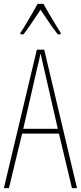

<svg xmlns="http://www.w3.org/2000/svg" viewBox="-20 -970 417 990"><path d="M351 0 284 -281H94L26 0H0L170 -714H208L377 0ZM208 -612Q202 -637 198 -655Q194 -673 189 -695Q185 -673 180.5 -655.5Q176 -638 170 -612L100 -306H278ZM204 -950Q217 -927 235.5 -895Q254 -863 270.5 -836.5Q287 -810 293 -800V-793H278Q257 -819 233 -854.5Q209 -890 189 -920Q170 -892 145.5 -855Q121 -818 101 -793H85V-800Q96 -816 112 -843Q128 -870 145 -899Q162 -928 174 -950Z"/></svg>

Font: Noto Sans Gujarati ExtraCondensed Thin
Style: Regular
Weight: 100
Width: 2
Designer: Jelle Bosma - Monotype Design Team, Universal Thirst
Foundry: Monotype Imaging Inc.
Version: Version 2.106; ttfautohint (v1.8.4.7-5d5b)